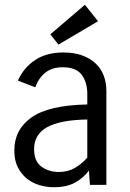

<svg xmlns="http://www.w3.org/2000/svg" viewBox="-20 -775 546 805"><path d="M357 0 353 -60Q331 -30 295.5 -10Q260 10 205 10Q176 10 146.5 1.5Q117 -7 93.5 -25.5Q70 -44 55 -73Q40 -102 40 -144Q40 -232 112.5 -283Q185 -334 346 -337V-382Q346 -430 322.5 -461.5Q299 -493 243 -493Q200 -493 171.5 -471.5Q143 -450 128 -409L55 -437Q79 -491 127 -523Q175 -555 245 -555Q291 -555 325 -542.5Q359 -530 381.5 -508.5Q404 -487 415 -457.5Q426 -428 426 -394V0ZM227 -54Q265 -54 294 -71Q323 -88 346 -114V-274Q231 -272 177 -241.5Q123 -211 123 -150Q123 -99 153.5 -76.5Q184 -54 227 -54ZM336 -755 391 -686 225 -588 191 -631Z"/></svg>

Font: Carrois Gothic
Style: Regular
Weight: 400
Designer: Ralph du Carrois
Foundry: Ralph du Carrois
Version: Version 1.002